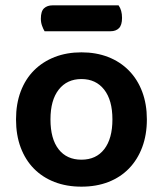

<svg xmlns="http://www.w3.org/2000/svg" viewBox="-20 -684 610 719"><path d="M530 -237Q530 -179 512.5 -132.5Q495 -86 463 -53Q431 -20 386 -2.5Q341 15 285 15Q229 15 184 -2.5Q139 -20 107 -52.5Q75 -85 57.5 -131.5Q40 -178 40 -237Q40 -295 57.5 -341.5Q75 -388 107.5 -420.5Q140 -453 185 -470.5Q230 -488 285 -488Q340 -488 385 -470.5Q430 -453 462.5 -420Q495 -387 512.5 -340.5Q530 -294 530 -237ZM285 -388Q231 -388 200 -348.5Q169 -309 169 -237Q169 -164 199.5 -125Q230 -86 285 -86Q340 -86 370.5 -125.5Q401 -165 401 -237Q401 -309 370 -348.5Q339 -388 285 -388ZM147 -567Q142 -575 137.5 -587.5Q133 -600 133 -614Q133 -642 145 -653Q157 -664 177 -664H424Q437 -646 437 -617Q437 -590 425.5 -578.5Q414 -567 394 -567Z"/></svg>

Font: Baloo Paaji 2 SemiBold
Style: Regular
Weight: 600
Designer: Shuchita Grover, Noopur Datye and Ek Type
Foundry: Ek Type
Version: Version 1.640;hotconv 1.0.111;makeotfexe 2.5.65597; ttfautoh